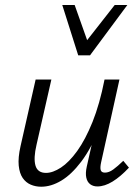

<svg xmlns="http://www.w3.org/2000/svg" viewBox="-20 -726 550 753"><path d="M141.5 6.3Q119.6 6.3 100.6 -1.8Q81.6 -9.9 69 -28Q56.5 -46.2 53.4 -76.8Q50.4 -107.5 60.5 -152.5L119.8 -414.2H181.5L123.3 -158.5Q110.8 -105.5 119.1 -76.7Q127.5 -47.9 160.5 -47.9Q187 -47.9 219 -68.8Q250.9 -89.7 282.9 -134Q314.8 -178.3 342.9 -247.8Q370.9 -317.4 390 -414.2H426.7Q402.8 -302.1 369.7 -222.1Q336.6 -142.1 298.3 -91.6Q259.9 -41.1 220.1 -17.4Q180.4 6.3 141.5 6.3ZM362.1 5.2Q345.3 5.2 333.7 -3.5Q322.1 -12.3 318.4 -29.5Q314.6 -46.7 320.3 -72.5L397.1 -414.2H448.5L376.5 -89Q372.1 -68.6 375 -58.8Q378 -49 391.5 -49Q407.3 -49 424.3 -61.4Q441.3 -73.8 463.5 -95.3L485.7 -68.5Q452.7 -33.2 421.5 -14Q390.3 5.2 362.1 5.2ZM286.7 -509.1 306.1 -548.5 429.9 -706.5H479.5L333.1 -509.1ZM286.7 -509.1 224.2 -706.5H272.8L328.5 -549.5L333.1 -509.1Z"/></svg>

Font: Ysabeau
Style: Bold Italic
Weight: 700
Italic angle: -12°
Designer: Christian Thalmann (Catharsis Fonts)
Version: Version 2.002